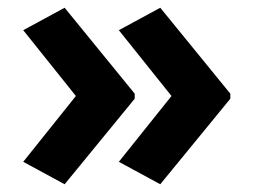

<svg xmlns="http://www.w3.org/2000/svg" viewBox="-20 -522 655 496"><path d="M575 -267 394 -46 287 -104 423 -274 287 -444 394 -502 575 -280ZM328 -267 147 -46 40 -104 176 -274 40 -444 147 -502 328 -280Z"/></svg>

Font: Noto Sans Malayalam
Style: Regular
Weight: 400
Designer: Jelle Bosma - Monotype Design Team
Foundry: Monotype Imaging Inc.
Version: Version 2.103